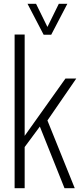

<svg xmlns="http://www.w3.org/2000/svg" viewBox="-20 -992 423 1012"><path d="M57 0V-810H110V-276L325 -578H382L230 -357L374 0H320L190 -325L110 -217V0ZM210 -809 125 -972H170L230 -850L290 -972H335L250 -809Z"/></svg>

Font: Oswald ExtraLight
Style: Regular
Weight: 250
Designer: Vernon Adams
Foundry: Vernon Adams
Version: Version 4.103;gftools[0.9.33.dev8+g029e19f]